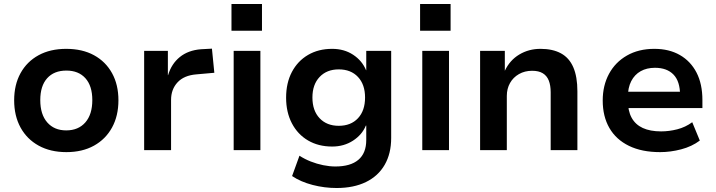

<svg xmlns="http://www.w3.org/2000/svg" viewBox="-20 -753 3591 963"><path d="M313 10Q233 10 174 -22.5Q115 -55 83 -113.5Q51 -172 51 -250Q51 -328 83 -386Q115 -444 173.5 -476Q232 -508 312 -508Q393 -508 451.5 -476Q510 -444 542 -386Q574 -328 574 -250Q574 -172 542 -113.5Q510 -55 451.5 -22.5Q393 10 313 10ZM312 -99Q373 -99 408 -139Q443 -179 443 -251Q443 -322 408.5 -360.5Q374 -399 313 -399Q251 -399 216.5 -360.5Q182 -322 182 -251Q182 -179 217 -139Q252 -99 312 -99Z M703 0V-498H822V-376H823Q840 -433 882 -467Q924 -501 988 -506L1043 -509L1055 -388L965 -380Q903 -375 870.5 -340Q838 -305 838 -252V0Z M1141 -599V-733H1294V-599ZM1152 0V-498H1286V0Z M1668 190Q1607 190 1547.5 174.5Q1488 159 1445 130L1482 28Q1508 45 1538.5 57Q1569 69 1601 75.5Q1633 82 1662 82Q1738 82 1777.5 48.5Q1817 15 1817 -51V-123H1815Q1796 -77 1750.5 -47.5Q1705 -18 1646 -18Q1577 -18 1525 -48.5Q1473 -79 1444 -134.5Q1415 -190 1415 -263Q1415 -337 1444 -392Q1473 -447 1525 -477.5Q1577 -508 1646 -508Q1706 -508 1751 -478.5Q1796 -449 1816 -401H1817V-498H1942V-61Q1942 17 1909.5 73.5Q1877 130 1815.5 160Q1754 190 1668 190ZM1679 -122Q1740 -122 1775.5 -160Q1811 -198 1811 -264Q1811 -329 1775.5 -367Q1740 -405 1679 -405Q1619 -405 1583 -367Q1547 -329 1547 -264Q1547 -198 1583 -160Q1619 -122 1679 -122Z M2087 -599V-733H2240V-599ZM2098 0V-498H2232V0Z M2388 0V-498H2512V-398Q2537 -451 2584.5 -479.5Q2632 -508 2691 -508Q2752 -508 2793.5 -485.5Q2835 -463 2855.5 -415.5Q2876 -368 2876 -295V0H2742V-290Q2742 -325 2732.5 -349Q2723 -373 2702.5 -385.5Q2682 -398 2649 -398Q2612 -398 2583 -381.5Q2554 -365 2538 -336.5Q2522 -308 2522 -272V0Z M3291 10Q3199 10 3134.5 -21.5Q3070 -53 3036.5 -111Q3003 -169 3003 -249Q3003 -324 3034.5 -382.5Q3066 -441 3124.5 -474.5Q3183 -508 3262 -508Q3336 -508 3390 -477Q3444 -446 3473.5 -389Q3503 -332 3503 -251V-211H3108V-293H3406L3391 -275Q3391 -345 3358 -379Q3325 -413 3265 -413Q3224 -413 3193.5 -396Q3163 -379 3146 -346Q3129 -313 3129 -265V-252Q3129 -197 3148 -162.5Q3167 -128 3204 -111Q3241 -94 3296 -94Q3336 -94 3377 -104.5Q3418 -115 3452 -140L3490 -48Q3450 -18 3396.5 -4Q3343 10 3291 10Z"/></svg>

Font: Nunito Sans 8pt
Style: Bold
Weight: 700
Version: Version 3.101;gftools[0.9.27]